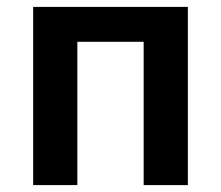

<svg xmlns="http://www.w3.org/2000/svg" viewBox="-20 -536 640 556"><path d="M76 0H204V-415H396V0H524V-516H76Z"/></svg>

Font: IBM Mono SemiBold
Style: Regular
Weight: 600
Monospace: yes
Designer: Mike Abbink, Paul van der Laan, Pieter van Rosmalen
Foundry: Bold Monday
Version: Version 2.3